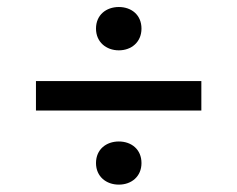

<svg xmlns="http://www.w3.org/2000/svg" viewBox="-20 -594 660 534"><path d="M310.5 -454C345.5 -454 373.5 -477 373.5 -514.5C373.5 -552.5 345.5 -574.5 310.5 -574.5C275.5 -574.5 247 -552.5 247 -514.5C247 -477 275.5 -454 310.5 -454ZM80 -286.5H540V-368.5H80ZM310.5 -80.5C345.5 -80.5 373.5 -103 373.5 -140.5C373.5 -178.5 345.5 -200.5 310.5 -200.5C275.5 -200.5 247 -178.5 247 -140.5C247 -103 275.5 -80.5 310.5 -80.5Z"/></svg>

Font: FontWithASyntaxHighlighterNightOwl
Style: Regular
Weight: 400
Designer: Riley Cran & the Lettermatic Team
Foundry: Lettermatic
Version: Version 1.000 (FontWithASyntaxHighlighterNightOwl)